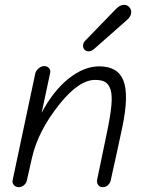

<svg xmlns="http://www.w3.org/2000/svg" viewBox="-20 -767 595 793"><path d="M346 -555Q336 -555 329.5 -561.5Q323 -568 323 -577Q323 -592 335 -602L460 -731Q476 -747 493 -747Q505 -747 513.5 -738Q522 -729 522 -717Q522 -700 505 -685L369 -565Q357 -555 346 -555ZM57 6Q45 6 37.5 -2.5Q30 -11 32 -22L126 -465Q130 -477 140.5 -485.5Q151 -494 163 -494Q175 -494 182.5 -485.5Q190 -477 187 -465L152 -301Q200 -392 263.5 -442.5Q327 -493 390 -493Q467 -493 490 -433.5Q513 -374 485 -241Q474 -188 463.5 -140.5Q453 -93 447.5 -68.5Q442 -44 438 -25Q436 -12 426.5 -3Q417 6 404 6Q392 6 385.5 -3Q379 -12 381 -24Q401 -122 422 -221Q436 -288 440 -331Q444 -374 436.5 -397Q429 -420 414 -428.5Q399 -437 373 -437Q306 -437 226 -337Q137 -226 112 -115L92 -26Q90 -12 80 -3Q70 6 57 6Z"/></svg>

Font: Comic Neue
Style: Italic
Weight: 400
Italic angle: -12°
Designer: Craig Rozynski
Foundry: Craig Rozynski
Version: Version 2.003